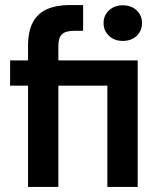

<svg xmlns="http://www.w3.org/2000/svg" viewBox="-20 -740 637 760"><path d="M91 0V-401H20V-501H91V-559Q91 -617 110.5 -652.5Q130 -688 167 -704Q204 -720 255 -720H309V-618H273Q240 -618 225.5 -604.5Q211 -591 211 -558V-501H525V0H405V-401H211V0ZM466 -578Q433 -578 411.5 -598Q390 -618 390 -649Q390 -679 411.5 -699Q433 -719 466 -719Q500 -719 521 -699Q542 -679 542 -649Q542 -618 521 -598Q500 -578 466 -578Z"/></svg>

Font: DM Sans 17pt SemiBold
Style: Regular
Weight: 600
Version: Version 4.004;gftools[0.9.30]